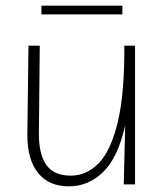

<svg xmlns="http://www.w3.org/2000/svg" viewBox="-20 -654 581 681"><path d="M224 7Q154 7 115.5 -40Q77 -87 77 -176L81 -492H121L118 -184Q117 -108 144 -69.5Q171 -31 231 -31Q287 -31 330 -75Q373 -119 397.5 -220Q422 -321 421 -492H459V0H419L424 -209Q398 -94 345.5 -43.5Q293 7 224 7ZM127 -634H414V-603H127Z"/></svg>

Font: Livvic ExtraLight
Style: Regular
Weight: 275
Designer: Jacques Le Bailly, Baron von Fonthausen
Version: Version 1.001; ttfautohint (v1.8.2)